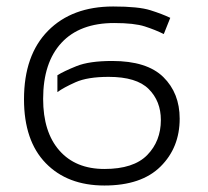

<svg xmlns="http://www.w3.org/2000/svg" viewBox="-20 -562 640 592"><path d="M534 -196Q534 -275 483.5 -324.5Q433 -374 326 -374Q255 -374 215.5 -358Q176 -342 157 -330V-278Q176 -292 213 -308.5Q250 -325 315 -325Q401 -325 438.5 -287.5Q476 -250 476 -192Q476 -127 434 -84Q392 -41 302 -41Q213 -41 163 -98Q113 -155 113 -257Q113 -369 169.5 -430Q226 -491 332 -491Q394 -491 426.5 -480.5Q459 -470 485 -457L505 -507Q480 -519 443.5 -530.5Q407 -542 329 -542Q202 -542 128 -467Q54 -392 54 -256Q54 -128 121 -59Q188 10 302 10Q416 10 475 -48.5Q534 -107 534 -196Z"/></svg>

Font: Noto Sans Mono UI Light
Style: Regular
Weight: 300
Designer: Monotype Design team
Foundry: Monotype Imaging Inc.
Version: 1.000